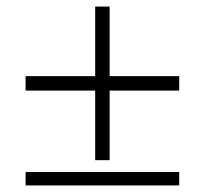

<svg xmlns="http://www.w3.org/2000/svg" viewBox="-20 -574 624 585"><path d="M270 -86V-298H58V-342H270V-554H314V-342H526V-298H314V-86ZM58 -50H526V-9H58Z"/></svg>

Font: Murecho Light
Style: Regular
Weight: 300
Designer: Neil Summerour
Foundry: Positype
Version: Version 1.010; ttfautohint (v1.8.3)